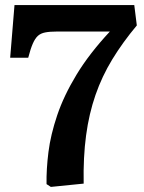

<svg xmlns="http://www.w3.org/2000/svg" viewBox="-20 -723 568 755"><path d="M180 12 163 1Q162 -57 170.5 -125Q179 -193 205 -270Q231 -347 281 -429.5Q331 -512 412 -599H204Q176 -599 158 -595.5Q140 -592 129 -582Q118 -572 109 -551.5Q100 -531 91 -496H20L37 -703H508L518 -623Q462 -556 421.5 -489.5Q381 -423 355.5 -349.5Q330 -276 318.5 -190.5Q307 -105 309 -1Z"/></svg>

Font: Literata 18pt SemiBold
Style: Regular
Weight: 600
Designer: Latin by Veronika Burian and Jose Scaglione. Greek by Irene Vlachou. Cyrillic by Vera Evstafieva.
Foundry: TypeTogether
Version: Version 3.103;gftools[0.9.29]